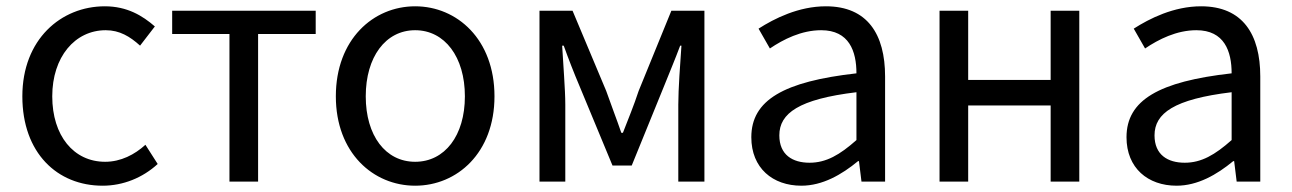

<svg xmlns="http://www.w3.org/2000/svg" viewBox="-20 -577 4105 610"><path d="M306 13C371 13 433 -12 481 -56L442 -117C408 -86 364 -63 314 -63C214 -63 146 -146 146 -271C146 -396 218 -481 316 -481C360 -481 393 -461 425 -432L472 -493C433 -527 384 -557 313 -557C174 -557 51 -452 51 -271C51 -91 162 13 306 13Z M709 0H800V-469H983V-543H527V-469H709Z M1299 13C1432 13 1551 -91 1551 -271C1551 -452 1432 -557 1299 -557C1166 -557 1047 -452 1047 -271C1047 -91 1166 13 1299 13ZM1299 -63C1205 -63 1142 -146 1142 -271C1142 -396 1205 -481 1299 -481C1393 -481 1457 -396 1457 -271C1457 -146 1393 -63 1299 -63Z M1694 0H1776V-245C1776 -293 1769 -376 1766 -432H1771C1786 -390 1804 -344 1821 -304L1926 -51H1987L2090 -304C2106 -344 2125 -389 2141 -432H2145C2141 -376 2135 -293 2135 -245V0H2218V-543H2113L2009 -288C1994 -242 1976 -199 1959 -155H1954C1939 -199 1922 -242 1906 -288L1799 -543H1694Z M2526 13C2593 13 2654 -22 2706 -65H2709L2717 0H2792V-334C2792 -468 2736 -557 2604 -557C2517 -557 2440 -518 2390 -486L2426 -423C2469 -452 2526 -481 2589 -481C2678 -481 2701 -414 2701 -344C2470 -318 2367 -259 2367 -141C2367 -43 2435 13 2526 13ZM2552 -60C2498 -60 2456 -85 2456 -147C2456 -217 2518 -262 2701 -284V-132C2648 -85 2605 -60 2552 -60Z M2965 0H3056V-242H3318V0H3409V-543H3318V-323H3056V-543H2965Z M3718 13C3785 13 3846 -22 3898 -65H3901L3909 0H3984V-334C3984 -468 3928 -557 3796 -557C3709 -557 3632 -518 3582 -486L3618 -423C3661 -452 3718 -481 3781 -481C3870 -481 3893 -414 3893 -344C3662 -318 3559 -259 3559 -141C3559 -43 3627 13 3718 13ZM3744 -60C3690 -60 3648 -85 3648 -147C3648 -217 3710 -262 3893 -284V-132C3840 -85 3797 -60 3744 -60Z"/></svg>

Font: Noto Sans T Chinese Regular
Style: Regular
Weight: 400
Designer: Ryoko NISHIZUKA (kana & ideographs); Paul D. Hunt (Latin, Greek & Cyrillic); Wenlong ZHANG (bopomofo); Sandoll Communica
Foundry: Adobe Systems Incorporated
Version: Version 1.000;PS 1;hotconv 1.0.78;makeotf.lib2.5.61930